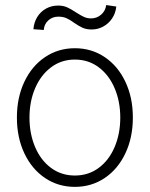

<svg xmlns="http://www.w3.org/2000/svg" viewBox="-20 -729 593 760"><path d="M46.9 -263.7Q46.9 -342.8 76.4 -405.3Q106 -467.8 158.2 -502.9Q210.4 -538.1 276.4 -538.1Q342.3 -538.1 394.5 -502.9Q446.8 -467.8 476.3 -405.3Q505.9 -342.8 505.9 -263.7Q505.9 -184.6 476.3 -122.1Q446.8 -59.6 394.5 -24.4Q342.3 10.7 276.4 10.7Q210.4 10.7 158.2 -24.4Q106 -59.6 76.4 -122.1Q46.9 -184.6 46.9 -263.7ZM456.1 -263.7Q456.1 -327.1 433.8 -379.6Q411.6 -432.1 370.8 -462.6Q330.1 -493.2 276.4 -493.2Q222.7 -493.2 181.9 -462.4Q141.1 -431.6 118.9 -379.4Q96.7 -327.1 96.7 -263.7Q96.7 -199.7 118.9 -147.2Q141.1 -94.7 181.9 -64.5Q222.7 -34.2 276.4 -34.2Q330.1 -34.2 370.8 -64.5Q411.6 -94.7 433.8 -147.2Q456.1 -199.7 456.1 -263.7ZM210 -707Q230 -707 245.4 -700.2Q260.7 -693.4 281.2 -679.7Q300.3 -667.5 312.7 -661.9Q325.2 -656.2 340.8 -656.2Q363.3 -656.2 380.4 -671.1Q397.5 -686 400.4 -709L440.4 -703.1Q437.5 -676.3 423.6 -655.8Q409.7 -635.3 388.4 -623.8Q367.2 -612.3 342.8 -612.3Q322.3 -612.3 307.4 -618.9Q292.5 -625.5 273.4 -638.7Q256.8 -650.9 243.2 -657Q229.5 -663.1 210.9 -663.1Q187.5 -663.1 171.1 -648.2Q154.8 -633.3 153.3 -610.4L112.3 -613.3Q114.3 -640.1 127.4 -661.6Q140.6 -683.1 162.4 -695.1Q184.1 -707 210 -707Z"/></svg>

Font: Pretendard ExtraLight
Style: Regular
Weight: 200
Designer: Base glyphs from Inter by Rasmus Andersson; Hangeul glyphs from Noto Sans CJK(Source Han Sans) by Jang Soo-young and Kan
Foundry: Kil Hyung-jin
Version: Version 1.309